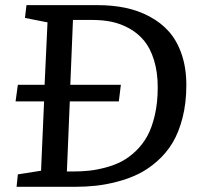

<svg xmlns="http://www.w3.org/2000/svg" viewBox="-20 -720 772 740"><path d="M356 -700.2Q413.6 -700.2 463.1 -689.9Q512.7 -679.7 556.6 -656.2Q600.6 -632.8 631.6 -597.7Q662.6 -562.5 680.4 -510Q698.2 -457.5 698.2 -392.1Q698.2 -323.2 683.6 -266.1Q668.9 -209 644.8 -169.2Q620.6 -129.4 585.7 -98.6Q550.8 -67.9 513.4 -49.6Q476.1 -31.2 432.1 -19.8Q388.2 -8.3 349.4 -4.2Q310.5 0 269 0H43.9L48.8 -47.9L138.2 -62L149.9 -329.1H40L48.8 -393.1H151.9L163.1 -633.8L76.2 -650.9L82 -700.2ZM262.2 -59.1Q294.9 -59.1 324.2 -62.3Q353.5 -65.4 387.5 -74.5Q421.4 -83.5 449.2 -98.1Q477.1 -112.8 503.4 -137.9Q529.8 -163.1 547.9 -196Q565.9 -229 576.9 -276.9Q587.9 -324.7 587.9 -382.8Q587.9 -442.4 573.5 -488.5Q559.1 -534.7 535.4 -563.2Q511.7 -591.8 478.3 -610.4Q444.8 -628.9 410.4 -636Q376 -643.1 336.9 -643.1H261.2L251 -393.1H445.8L438 -329.1H249L237.8 -59.1Z"/></svg>

Font: Literata Book Medium
Style: Italic
Weight: 500
Italic angle: -3°
Designer: Latin by Veronika Burian and Jose Scaglione. Greek by Irene Vlachou. Cyrillic by Vera Evstafieva
Foundry: TypeTogether
Version: Version 1.003;PS 001.003;hotconv 1.0.88;makeotf.lib2.5.64775